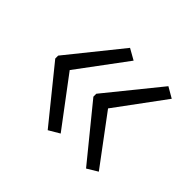

<svg xmlns="http://www.w3.org/2000/svg" viewBox="-102 -596 648 648"><g transform="rotate(45 222.0 -271.5)"><path d="M35 -278V-264L188 -75L227 -98L97 -271L227 -446L188 -468ZM217 -278V-264L371 -75L409 -98L280 -271L409 -446L371 -468Z"/></g></svg>

Font: Noto Sans Devanagari SemiCondensed Light
Style: Regular
Weight: 300
Width: 4
Designer: Jelle Bosma - Monotype Design Team
Foundry: Monotype Imaging Inc.
Version: Version 2.004